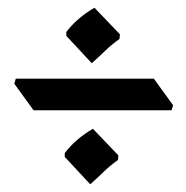

<svg xmlns="http://www.w3.org/2000/svg" viewBox="-20 -559 482 498"><path d="M218 -395 152 -466V-476Q179 -512 225 -539L291 -470L290 -458Q270 -444 252.5 -427Q235 -410 218 -395ZM67 -273 17 -342 21 -355H379L429 -286L425 -273ZM214 -81 148 -152V-162Q175 -198 221 -225L287 -156L286 -144Q266 -130 248.5 -113Q231 -96 214 -81Z"/></svg>

Font: Jaini Purva
Style: Regular
Weight: 400
Designer: Maithili Shingre, Girish Dalvi (Devanagari), Taresh Vohra (Latin)
Foundry: Ek Type
Version: Version 2.000; ttfautohint (v1.8.4.7-5d5b)